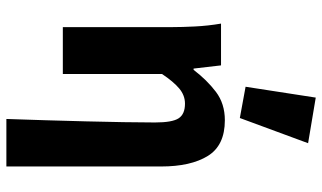

<svg xmlns="http://www.w3.org/2000/svg" viewBox="-224 -609 1010 602"><g transform="rotate(90 281.0 -308.0)"><path d="M353 177Q355 119 357 54.5Q359 -10 360.5 -72Q362 -134 363 -190Q364 -246 364 -289Q364 -343 351 -363Q338 -383 305 -383Q279 -383 257.5 -365Q236 -347 212 -311V0H65V-344Q65 -373 63 -414Q61 -455 54 -496H185L195 -410H199Q231 -452 268 -480Q305 -508 357 -508Q436 -508 469 -454.5Q502 -401 502 -308V177ZM252 -573 286 -793 429 -769 350 -555Z"/></g></svg>

Font: Font
Style: ¶
Weight: 700
Designer: Paul D. Hunt
Foundry: Adobe Systems Incorporated
Version: Version 3.000